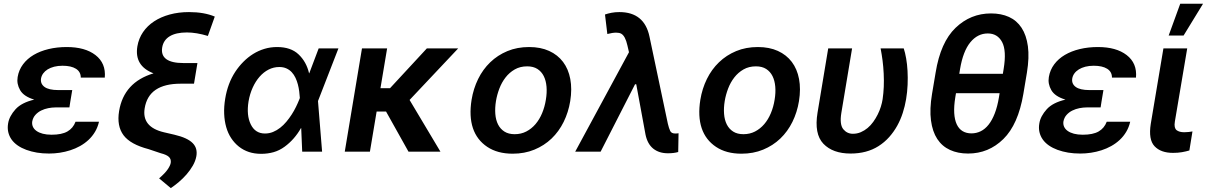

<svg xmlns="http://www.w3.org/2000/svg" viewBox="-20 -801 6373 1014"><path d="M22.7 -148.4Q25.9 -168.7 35.9 -187.3Q45.8 -206 62.1 -224.1Q94.1 -259.2 160.9 -274.9Q105.5 -291.5 86.3 -324.9Q67.1 -358.3 73.2 -394.2Q79.5 -431.8 101.6 -461.3Q123.6 -490.8 157.8 -511Q192.1 -531.2 236.7 -541.9Q281.2 -552.6 332.4 -552.6Q429 -552.6 484 -510.3Q540.1 -467 533.4 -391.3H406.6Q406.6 -421.9 381 -437.9Q355.5 -453.8 310.4 -453.8Q285.9 -453.8 266 -448.7Q246.1 -443.5 231.5 -434.5Q217 -425.4 208.1 -413.2Q199.2 -400.9 196.7 -386.4Q192.5 -358.7 215 -342Q237.6 -325.3 288 -325.3H361.5L351.2 -263.5L346.6 -233.7H273.4Q255 -233.7 234.9 -229.8Q214.8 -225.9 197.3 -217.2Q179.7 -208.5 166.9 -194.2Q154.1 -180 150.2 -159.4Q148.1 -144.5 153.8 -131.7Q159.4 -119 172.6 -109.6Q185.7 -100.1 205.8 -94.8Q225.9 -89.5 252.5 -89.5Q306.1 -89.5 336.1 -106.7Q366.1 -123.9 378.9 -158H502.8Q496.1 -128.6 481.7 -104.6Q467.3 -80.6 447.3 -62Q427.2 -43.3 402.7 -29.7Q378.2 -16 351 -7.3Q323.9 1.4 295.5 5.7Q267 9.9 239.3 9.9Q204.9 9.9 175.2 5Q145.6 0 119 -9.6Q93 -19.2 73.2 -33Q53.3 -46.9 40.8 -64.6Q28.4 -82.4 23.6 -103.5Q18.8 -124.6 22.7 -148.4Z M609 -214.5Q634.2 -366.5 790.8 -413.7Q688.2 -453.1 705.6 -556.8Q712.7 -598 735.4 -631.4Q758.2 -664.8 793.9 -688.2Q829.5 -711.6 876.4 -724.4Q923.3 -737.2 978.3 -737.2Q1058.2 -737.2 1114.3 -713.4L1077.8 -611.2Q1017 -629.6 967 -629.6Q909.4 -629.6 876.2 -609.4Q843 -589.1 836.6 -550.4Q829.9 -509.6 858.1 -488.8Q886.4 -468 948.9 -468H1022.7L1004.6 -359H933.9Q850.1 -359 802.4 -326.9Q754.6 -294.7 744 -228.7Q728 -130 846.2 -102.3L901.3 -89.5Q936.1 -81.3 959.9 -70.3Q983.7 -59.3 997.5 -45.3Q1011.4 -31.2 1016 -13.8Q1020.6 3.6 1017 24.1Q1012.4 49.4 998.4 73.7Q984.4 98 965.4 119.9Q946.4 141.7 924.5 160.2Q902.7 178.6 882.1 192.5L820.3 141Q852.3 113.3 865.9 93Q879.6 72.8 881.7 58.9Q884.6 39.8 872.3 27.9Q860.1 16 828.8 8.2L764.2 -13.5Q669 -38.4 632.8 -86.3Q595.9 -135.3 609 -214.5Z M1169.4 -280.2Q1182.5 -360.8 1222.7 -422.2Q1241.5 -450.6 1265.3 -474.6Q1289.1 -498.6 1316.9 -516Q1344.8 -533.4 1376.6 -543Q1408.4 -552.6 1443.5 -552.6Q1516 -552.6 1556.8 -513.8Q1598.4 -474.4 1612.2 -414.1H1613.3L1663 -545.5H1767.4L1659.4 -267.4L1681.1 0H1576L1570.7 -124.6H1569.6Q1535.2 -64.3 1483.3 -26.3Q1455.6 -6 1424.7 2.7Q1393.8 11.4 1359.4 11.4Q1323.9 11.4 1294.7 1.8Q1265.6 -7.8 1241.8 -26.6Q1218 -45.5 1201 -71.4Q1183.9 -97.3 1174.7 -129.6Q1165.5 -161.9 1163.9 -199.8Q1162.3 -237.6 1169.4 -280.2ZM1304.3 -144.2Q1327.8 -95.9 1379.3 -95.9Q1401.6 -95.9 1421.7 -104Q1441.8 -112.2 1459.5 -126.1Q1477.3 -139.9 1492.5 -158.2Q1507.8 -176.5 1520.6 -196.4Q1533.4 -216.3 1543.3 -236.7Q1553.3 -257.1 1560.4 -275.2L1563.6 -283.4Q1562.5 -300.1 1560.2 -318.5Q1557.9 -337 1553.1 -355.3Q1548.3 -373.6 1540.5 -390.1Q1532.7 -406.6 1521 -419.4Q1509.2 -432.2 1492.9 -439.6Q1476.6 -447.1 1454.9 -447.1Q1425.1 -447.1 1398.6 -433.6Q1372.2 -420.1 1350.9 -395.8Q1329.5 -371.4 1314.5 -338.2Q1299.4 -305 1292.6 -265.6Q1280.9 -192.1 1304.3 -144.2Z M1891.7 -545.5H2024.5L1989.3 -335.2H2039.8L2234.4 -545.5H2399.9L2143.1 -273.1L2306.1 0H2137.4L2018.8 -212H1969.1L1933.6 0H1800.8Z M2470.5 -273.8Q2480.1 -332.7 2505.1 -383.7Q2530.2 -434.7 2569.1 -472.1Q2608 -509.6 2659.6 -531.1Q2711.3 -552.6 2774.5 -552.6Q2834.9 -552.6 2880.1 -532Q2925.4 -511.4 2953.7 -473.9Q2981.9 -436.4 2991.8 -383.9Q3001.8 -331.3 2991.5 -267Q2981.9 -208.1 2956.9 -157.3Q2931.8 -106.5 2892.9 -69.2Q2854 -32 2802.2 -10.7Q2750.4 10.7 2687.5 10.7Q2607.6 10.7 2553.6 -25.2Q2498.6 -61.8 2477.6 -124.3Q2456.7 -186.8 2470.5 -273.8ZM2698.2 -92.3Q2731.9 -92.3 2759.4 -106.5Q2786.9 -120.7 2808.1 -145.4Q2829.2 -170.1 2843 -203.3Q2856.9 -236.5 2862.9 -274.5Q2869 -311.1 2866.3 -343.2Q2863.6 -375.4 2851.7 -399.1Q2839.8 -422.9 2818.2 -436.8Q2796.5 -450.6 2764.2 -450.6Q2726.9 -450.6 2698.5 -434.3Q2670.1 -418 2649.9 -391.9Q2629.6 -365.8 2617.2 -333.1Q2604.8 -300.4 2599.4 -267.8Q2593.4 -231.2 2595.9 -199.2Q2598.4 -167.3 2610.4 -143.5Q2622.5 -119.7 2644.2 -106Q2665.8 -92.3 2698.2 -92.3Z M3301.8 -525.2 3293.3 -561.8Q3282.3 -610.8 3261 -622.9Q3251.1 -628.6 3234 -628.6Q3224.4 -628.6 3212.9 -626.8Q3201.3 -625 3187.5 -621.4L3175.1 -724.4Q3190.3 -729.8 3209.5 -733.5Q3228.7 -737.2 3251.1 -737.2Q3383.2 -737.2 3410.2 -607.2L3507.1 -147.7Q3509.9 -135.7 3513 -126.1Q3516 -116.5 3519.5 -109.4Q3525.9 -95.9 3546.2 -95.9Q3550.8 -95.9 3555 -96.2Q3559.3 -96.6 3563.6 -97.3L3561.8 1.8Q3539.4 8.5 3507.5 8.5Q3460.6 8.5 3430 -16Q3399.5 -40.5 3389.2 -89.8L3340.2 -355.8H3333.8L3152 0H3017.8Z M3678.6 -273.8Q3688.2 -332.7 3713.2 -383.7Q3738.3 -434.7 3777.2 -472.1Q3816.1 -509.6 3867.7 -531.1Q3919.4 -552.6 3982.6 -552.6Q4043 -552.6 4088.2 -532Q4133.5 -511.4 4161.8 -473.9Q4190 -436.4 4199.9 -383.9Q4209.9 -331.3 4199.6 -267Q4190 -208.1 4165 -157.3Q4139.9 -106.5 4101 -69.2Q4062.1 -32 4010.3 -10.7Q3958.5 10.7 3895.6 10.7Q3815.7 10.7 3761.7 -25.2Q3706.7 -61.8 3685.7 -124.3Q3664.8 -186.8 3678.6 -273.8ZM3906.2 -92.3Q3940 -92.3 3967.5 -106.5Q3995 -120.7 4016.2 -145.4Q4037.3 -170.1 4051.1 -203.3Q4065 -236.5 4071 -274.5Q4077.1 -311.1 4074.4 -343.2Q4071.7 -375.4 4059.8 -399.1Q4047.9 -422.9 4026.3 -436.8Q4004.6 -450.6 3972.3 -450.6Q3935 -450.6 3906.6 -434.3Q3878.2 -418 3858 -391.9Q3837.7 -365.8 3825.3 -333.1Q3812.9 -300.4 3807.5 -267.8Q3801.5 -231.2 3804 -199.2Q3806.5 -167.3 3818.5 -143.5Q3830.6 -119.7 3852.3 -106Q3873.9 -92.3 3906.2 -92.3Z M4297.6 -206 4354 -545.5H4480.1L4423.3 -204.5Q4413.4 -143.8 4433.6 -118.6Q4453.5 -94.5 4484.4 -94.5Q4506.4 -94.5 4525.9 -102.8Q4545.5 -111.2 4562 -125Q4578.5 -138.8 4591.8 -157.3Q4605.1 -175.8 4615.2 -196Q4625.4 -216.3 4631.9 -237.2Q4638.5 -258.2 4641.3 -277Q4646 -309.3 4647.4 -342.7Q4648.8 -376.1 4647 -412.6Q4645.2 -449.2 4641 -481.7Q4636.7 -514.2 4630.7 -545.5H4752.8Q4760.3 -523.1 4765.6 -492.5Q4771 -462 4772.9 -426.7Q4774.9 -391.3 4773.3 -353.2Q4771.7 -315 4765.3 -277Q4759.2 -240.4 4747.7 -204.7Q4736.2 -169 4718.4 -136.9Q4700.6 -104.8 4676 -77.1Q4651.3 -49.4 4619.3 -29.1Q4557.9 9.9 4471.9 9.9Q4378.2 9.9 4328.5 -41.9Q4279.1 -93.8 4297.6 -206Z M4902.3 -305 4921.2 -417.3Q4947.1 -577.8 5026.6 -654.1Q5105.8 -730.1 5213.8 -730.1Q5267.4 -730.1 5308.6 -711.5Q5349.8 -692.8 5375.2 -654.1Q5400.6 -615.4 5408.6 -556.6Q5416.5 -497.9 5403.4 -417.3L5384.6 -305Q5357.2 -143.5 5279.1 -66.8Q5201 9.9 5092.7 9.9Q5038.7 9.9 4997.2 -9.1Q4955.6 -28.1 4930 -66.9Q4904.5 -105.8 4896.7 -165.1Q4888.8 -224.4 4902.3 -305ZM5110.4 -96.6Q5136.4 -96.6 5159.3 -107.8Q5182.2 -119 5200.8 -142.4Q5219.5 -165.8 5233.5 -201.9Q5247.5 -237.9 5255.7 -287.3L5259.2 -308.9H5028.8L5025.2 -287.3Q5017.4 -239.7 5019.5 -204Q5021.7 -168.3 5032.8 -144.4Q5044 -120.4 5063.7 -108.5Q5083.5 -96.6 5110.4 -96.6ZM5276.3 -411.2 5280.5 -436.8Q5296.5 -533.4 5272.4 -578.8Q5248.2 -624.3 5196.7 -624.3Q5142.8 -624.3 5104.4 -577.4Q5066.1 -530.5 5050.4 -436.8L5046.2 -411.2Z M5468.8 -148.4Q5471.9 -168.7 5481.9 -187.3Q5491.8 -206 5508.2 -224.1Q5540.1 -259.2 5606.9 -274.9Q5551.5 -291.5 5532.3 -324.9Q5513.1 -358.3 5519.2 -394.2Q5525.6 -431.8 5547.6 -461.3Q5569.6 -490.8 5603.9 -511Q5638.1 -531.2 5682.7 -541.9Q5727.3 -552.6 5778.4 -552.6Q5875 -552.6 5930 -510.3Q5986.2 -467 5979.4 -391.3H5852.6Q5852.6 -421.9 5827.1 -437.9Q5801.5 -453.8 5756.4 -453.8Q5731.9 -453.8 5712 -448.7Q5692.1 -443.5 5677.6 -434.5Q5663 -425.4 5654.1 -413.2Q5645.2 -400.9 5642.8 -386.4Q5638.5 -358.7 5661 -342Q5683.6 -325.3 5734 -325.3H5807.5L5797.2 -263.5L5792.6 -233.7H5719.5Q5701 -233.7 5680.9 -229.8Q5660.9 -225.9 5643.3 -217.2Q5625.7 -208.5 5612.9 -194.2Q5600.1 -180 5596.2 -159.4Q5594.1 -144.5 5599.8 -131.7Q5605.5 -119 5618.6 -109.6Q5631.7 -100.1 5651.8 -94.8Q5671.9 -89.5 5698.5 -89.5Q5752.1 -89.5 5782.1 -106.7Q5812.1 -123.9 5824.9 -158H5948.9Q5942.1 -128.6 5927.7 -104.6Q5913.4 -80.6 5893.3 -62Q5873.2 -43.3 5848.7 -29.7Q5824.2 -16 5797.1 -7.3Q5769.9 1.4 5741.5 5.7Q5713.1 9.9 5685.4 9.9Q5650.9 9.9 5621.3 5Q5591.6 0 5565 -9.6Q5539.1 -19.2 5519.2 -33Q5499.3 -46.9 5486.9 -64.6Q5474.4 -82.4 5469.6 -103.5Q5464.8 -124.6 5468.8 -148.4Z M6057.5 -147 6124.3 -545.5H6250L6184.7 -158.7Q6181.8 -141.3 6184.3 -130.3Q6186.8 -119.3 6193.9 -113.6Q6208.1 -102.6 6234.4 -102.6Q6247.2 -102.6 6258.3 -104Q6269.5 -105.5 6277.7 -106.9L6261.4 -6.4Q6244 -1.1 6222.3 2.7Q6200.6 6.4 6175.1 6.4Q6110.4 6.4 6077.4 -28.8Q6044.4 -63.9 6057.5 -147ZM6213.1 -781.2H6333.5L6230.8 -613.3H6152Z"/></svg>

Font: Inter P Semi Bold
Style: Italic
Weight: 600
Italic angle: 9.39999°
Designer: Rasmus Andersson
Foundry: rsms
Version: Version 3.018;git-588b23468